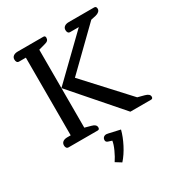

<svg xmlns="http://www.w3.org/2000/svg" viewBox="-218 -835 1142 1231"><g transform="rotate(-30 353.0 -219.5)"><path d="M55 -25Q55 -42 67 -51Q79 -60 100 -60H125V-635H75Q65 -635 60 -642Q55 -649 55 -661Q55 -677 67 -686Q79 -695 100 -695H289Q303 -695 303 -680Q303 -668 296 -660.5Q289 -653 272 -649L225 -636V-59L272 -46Q304 -38 304 -15Q304 0 290 0H75Q65 0 60 -7Q55 -14 55 -25ZM225 -352 517 -635H453Q443 -635 438 -642Q433 -649 433 -661Q433 -677 445 -686Q457 -695 478 -695H665Q681 -695 681 -676Q681 -665 672 -656.5Q663 -648 647 -644L610 -636L333 -366L616 -58L665 -45Q699 -36 699 -15Q699 0 685 0H532ZM283 230Q302 202 319 164.5Q336 127 339 103L311 94Q297 89 297 76Q297 63 305 55.5Q313 48 326 48Q329 48 339 50L423 69Q411 116 384.5 167.5Q358 219 325 256Z"/></g></svg>

Font: Maitree Medium
Style: Regular
Weight: 500
Designer: CadsonDemak Team
Foundry: CadsonDemak
Version: Version 1.000